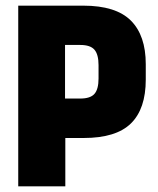

<svg xmlns="http://www.w3.org/2000/svg" viewBox="-20 -659 558 679"><path d="M154.5 -171V-310.5H264Q299.5 -310.5 314 -327Q328.5 -343.5 328.5 -381.5V-428.5Q328.5 -466.5 314 -483.2Q299.5 -500 264 -500H154.5V-639H274.5Q390 -639 442.8 -586.2Q495.5 -533.5 495.5 -432V-377.5Q495.5 -274 443 -222.5Q390.5 -171 276 -171ZM44.5 0V-639H210V-271.5L211 -191.5V0Z"/></svg>

Font: Anek Odia SemiCondensed ExtraBold
Style: Regular
Weight: 800
Width: 4
Designer: Yesha Goshar & Mahesh Sahu (Odia), Yesha Goshar (Latin)
Foundry: Ek Type
Version: Version 1.003